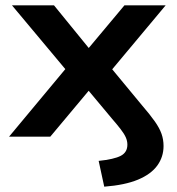

<svg xmlns="http://www.w3.org/2000/svg" viewBox="-20 -514 667 722"><path d="M372 188 351 91Q409 85 434 72Q459 59 459 30Q459 16 453 2.5Q447 -11 433.5 -28.5Q420 -46 400 -69L299 -190H328L169 0H14L253 -287L255 -219L25 -494H183L328 -316H299L448 -494H603L374 -220L375 -286L514 -118Q545 -82 562.5 -57Q580 -32 587.5 -10.5Q595 11 595 35Q595 76 571.5 108.5Q548 141 499 161.5Q450 182 372 188Z"/></svg>

Font: Nunito Sans 10pt SemiExpanded
Style: Bold
Weight: 700
Width: 6
Designer: Vernon Adams
Foundry: Vernon Adams
Version: Version 3.101;gftools[0.9.27]